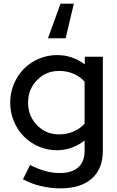

<svg xmlns="http://www.w3.org/2000/svg" viewBox="-20 -820 642 1053"><path d="M340 -610H243L312 -800H385ZM292 4Q239 4 192 -16.5Q145 -37 110.5 -72Q76 -107 56 -155Q36 -203 36 -257Q36 -311 56 -359Q76 -407 110.5 -442Q145 -477 192.5 -497.5Q240 -518 294 -518Q335 -518 373.5 -505Q412 -492 445 -467V-509H544V7Q544 106 483.5 159.5Q423 213 311 213Q256 213 202.5 200Q149 187 106 163L145 85Q188 107 228 118Q268 129 308 129Q374 129 409 98Q444 67 444 7V-50Q412 -24 373 -10Q334 4 292 4ZM134 -257Q134 -184 183 -133.5Q232 -83 304 -83Q347 -83 383 -98.5Q419 -114 444 -142V-372Q420 -400 383.5 -415.5Q347 -431 304 -431Q232 -431 183 -380.5Q134 -330 134 -257Z"/></svg>

Font: Red Hat Display Medium
Style: Regular
Weight: 500
Designer: Pentagram / MCKL
Foundry: Pentagram / MCKL
Version: Version 1.005; Red Hat Display Medium